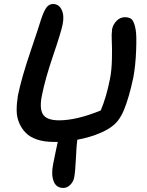

<svg xmlns="http://www.w3.org/2000/svg" viewBox="-20 -720 729 951"><path d="M245.1 -17.1Q199.2 -17.1 164.1 -28.8Q128.9 -40.5 107.9 -61.8Q86.9 -83 74.7 -111.8Q62.5 -140.6 62.5 -174.8Q62.5 -209 68.8 -247.1Q85.9 -332 130.9 -464.6Q175.8 -597.2 183.1 -623Q195.8 -662.1 209 -681.2Q222.2 -700.2 242.2 -700.2Q272 -700.2 285.6 -671.1Q299.3 -642.1 290 -598.1Q282.7 -561 243.4 -445.6Q204.1 -330.1 188 -249Q174.3 -184.1 192.4 -154.1Q210.4 -124 272.9 -124Q359.4 -124 479 -172.9Q507.3 -239.7 524.9 -330.1Q533.2 -372.1 534.4 -428Q535.6 -483.9 533.7 -516.1Q531.7 -548.3 535.2 -575.2Q540 -599.1 557.6 -616.9Q575.2 -634.8 599.1 -634.8Q626 -634.8 636.2 -619.9Q646.5 -605 651.9 -573.2Q657.2 -547.9 654.3 -470.7Q651.4 -393.6 640.1 -335Q619.6 -238.3 594.2 -175.8Q576.2 -131.8 549.6 -106.4Q522.9 -81.1 478 -62Q427.7 -40 362.8 -27.8Q358.9 -1 356 64.9Q353 130.9 347.2 160.2Q343.3 180.2 327.9 195.6Q312.5 210.9 293.9 210.9Q258.3 210.9 245.6 177.5Q232.9 144 243.2 92.8Q246.1 76.2 255.4 32.7Q264.6 -10.7 266.1 -17.1Z"/></svg>

Font: Shantell Sans Irregular
Style: Italic
Weight: 500
Italic angle: -11.31°
Designer: Stephen Nixon, Anya Danilova, Shantell Martin
Foundry: Arrow Type
Version: Version 1.006;[9816181b4]